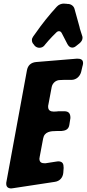

<svg xmlns="http://www.w3.org/2000/svg" viewBox="-20 -1062 486 1077"><path d="M233 -812C245 -827 258 -841 273 -857L296 -880C301 -885 306 -887 311 -887C318 -887 323 -883 327 -875L358 -815C365 -802 374 -795 385 -795C393 -795 400 -798 407 -804L426 -819C437 -828 443 -839 443 -850C443 -855 442 -859 440 -864L431 -892C429 -898 427 -904 426 -911L398 -1012C394 -1028 379 -1039 362 -1040C357 -1040 354 -1040 352 -1041H344L340 -1042C323 -1042 309 -1036 298 -1024C255 -977 215 -927 179 -875L166 -857C161 -850 159 -844 159 -837C159 -828 162 -820 169 -813L175 -805C182 -798 191 -794 201 -794C213 -794 223 -799 230 -808ZM288 -42C315 -46 332 -65 335 -92L337 -120C337 -143 332 -157 305 -157L300 -156H298L234 -146C214 -146 201 -150 201 -173L202 -177V-179L222 -285C229 -324 265 -327 297 -327H320C323 -327 327 -327 330 -328C353 -330 366 -341 369 -362L375 -400C375 -424 367 -438 340 -438H312C308 -438 304 -438 301 -437L282 -436C263 -436 250 -443 250 -463C250 -468 250 -471 251 -473L270 -574C275 -597 294 -613 317 -613L340 -614H383C408 -615 428 -633 435 -658C438 -670 440 -681 443 -692L444 -695C445 -700 446 -704 446 -708C446 -729 431 -733 412 -733L182 -714C153 -711 136 -695 131 -667L16 -42C15 -39 15 -36 15 -31C15 -14 25 -5 44 -5L49 -6H51Z"/></svg>

Font: Bangerz
Style: Bold
Weight: 700
Designer: vernon adams
Foundry: Vernon Adams
Version: Version 2.10;December 28, 2023;FontCreator 13.0.0.2683 64-bi